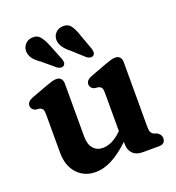

<svg xmlns="http://www.w3.org/2000/svg" viewBox="-128 -794 835 910"><g transform="rotate(-20 289.0 -339.5)"><path d="M72.5 -132.5V-326.5Q72.5 -344 67.8 -351Q63 -358 53.5 -361L32 -363.5Q12 -372 12 -390Q12 -411.5 41.5 -422.5L121 -452Q140 -459 152 -462.5Q164 -466 175 -466Q189.5 -466 197.8 -456.8Q206 -447.5 206 -432.5V-165.5Q206 -125.5 224 -104.5Q242 -83.5 272 -83.5Q293.5 -83.5 316.5 -94Q339.5 -104.5 364.5 -128L369.5 -132.5V-326.5Q369.5 -344 364.8 -351Q360 -358 350.5 -361L329 -363.5Q309 -372 309 -390Q309 -411.5 338.5 -422.5L418 -452Q437 -459 449 -462.5Q461 -466 472.5 -466Q487 -466 495 -456.8Q503 -447.5 503 -432.5V-105.5Q503 -85.5 507.8 -77.2Q512.5 -69 521.5 -65L535.5 -60.5Q556 -48.5 556 -29.5Q556 0 523.5 0H439Q409 0 391.8 -17.5Q374.5 -35 374.5 -65V-76.5Q324 -29.5 282 -8.5Q240 12.5 202 12.5Q144 12.5 108.2 -26.8Q72.5 -66 72.5 -132.5ZM354 -620.5 382 -544Q385 -533.5 385 -525Q385 -516.5 378 -510.5Q371.5 -505.5 362.2 -506.8Q353 -508 345 -514.5L283.5 -570Q241.5 -602.5 239 -637.5Q238 -658 251.8 -673.8Q265.5 -689.5 288.5 -690.5Q316 -692 330 -672.2Q344 -652.5 354 -620.5ZM202 -623.5 232.5 -547.5Q236 -537.5 236.5 -528.8Q237 -520 230.5 -514Q224 -508.5 214.8 -509.5Q205.5 -510.5 197.5 -516L134.5 -569Q111.5 -584.5 100 -599.2Q88.5 -614 86 -633.5Q84 -654 96.8 -670.5Q109.5 -687 132 -689.5Q159.5 -692.5 174.8 -673.5Q190 -654.5 202 -623.5Z"/></g></svg>

Font: Fraunces 72pt SuperSoft SemiBold
Style: Regular
Weight: 600
Version: Version 1.000;[b76b70a41]